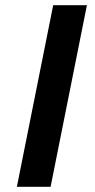

<svg xmlns="http://www.w3.org/2000/svg" viewBox="-20 -720 367 740"><path d="M45 0 185 -700H315L175 0Z"/></svg>

Font: MOST Montserrat SemiBold
Style: Italic
Weight: 600
Italic angle: -11.3°
Designer: Julieta Ulanovsky
Foundry: Julieta Ulanovsky
Version: Version 8.000;March 11, 2024;FontCreator 15.0.0.2926 64-bit